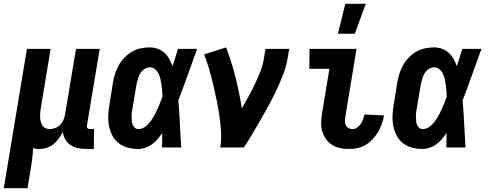

<svg xmlns="http://www.w3.org/2000/svg" viewBox="-54 -778 2574 1013"><path d="M-34 215 88 -520H213L161 -206Q159 -195 158 -183Q157 -171 157.5 -159.5Q158 -148 161 -137Q164 -126 169.5 -116.5Q175 -107 185.5 -102Q196 -97 208 -97Q223 -97 238.5 -103Q254 -109 265 -121Q276 -133 282 -148Q288 -163 290 -179L347 -520H472L405 -117Q404 -113 404.5 -109Q405 -105 407.5 -102Q410 -99 414 -98Q418 -97 422 -97H442L441 8H404Q381 8 359.5 4Q338 0 320 -11.5Q302 -23 291 -41.5Q280 -60 277 -82Q268 -64 256 -47Q244 -30 227.5 -17Q211 -4 191.5 2Q172 8 152 8Q144 8 136 7Q128 6 120 4Q120 30 116.5 56Q113 82 109 108L91 215Z M676 8Q647 8 620.5 1Q594 -6 573 -22Q552 -38 539.5 -61.5Q527 -85 521.5 -111.5Q516 -138 517 -166.5Q518 -195 523 -223L542 -343Q546 -367 553.5 -390Q561 -413 573 -434.5Q585 -456 603 -474.5Q621 -493 642.5 -505.5Q664 -518 688.5 -523Q713 -528 736 -528Q758 -528 778.5 -520.5Q799 -513 814 -499Q829 -485 839 -467Q849 -449 856 -429Q864 -452 871 -474.5Q878 -497 885 -520H986Q961 -452 937 -384Q913 -316 887 -249Q892 -187 895 -124.5Q898 -62 902 0H801Q801 -19 801.5 -38Q802 -57 802 -76Q790 -59 777.5 -44Q765 -29 748.5 -17Q732 -5 713 1.5Q694 8 676 8ZM676 -97Q694 -97 710 -108Q726 -119 737.5 -134Q749 -149 758.5 -166Q768 -183 775.5 -199.5Q783 -216 790 -233.5Q797 -251 803 -268Q803 -284 801.5 -299.5Q800 -315 798 -330.5Q796 -346 792.5 -361Q789 -376 782.5 -389.5Q776 -403 764 -413Q752 -423 736 -423Q726 -423 715.5 -418Q705 -413 697 -405Q689 -397 684 -387.5Q679 -378 675.5 -367.5Q672 -357 669.5 -347Q667 -337 665 -326L645 -206Q643 -195 641.5 -184Q640 -173 640.5 -162.5Q641 -152 641.5 -141.5Q642 -131 645.5 -121Q649 -111 657 -104Q665 -97 676 -97Z M1108 0Q1115 -43 1112 -86Q1109 -129 1103 -170Q1097 -211 1088.5 -252Q1080 -293 1070.5 -333.5Q1061 -374 1049.5 -413.5Q1038 -453 1023 -491L1139 -528Q1168 -451 1188.5 -370Q1209 -289 1222 -206Q1240 -238 1258 -270Q1276 -302 1291 -334.5Q1306 -367 1319.5 -400.5Q1333 -434 1338 -468L1347 -520H1472L1463 -468Q1456 -427 1440.5 -386.5Q1425 -346 1406.5 -306.5Q1388 -267 1367 -228Q1346 -189 1324 -151Q1302 -113 1279.5 -75Q1257 -37 1233 0Z M1788 8Q1764 8 1741 3.5Q1718 -1 1699 -13Q1680 -25 1666.5 -43.5Q1653 -62 1646.5 -84Q1640 -106 1640.5 -130.5Q1641 -155 1645 -179L1684 -415H1578L1579 -520H1827L1768 -162Q1766 -150 1766 -138.5Q1766 -127 1770.5 -117.5Q1775 -108 1784.5 -102.5Q1794 -97 1806 -97Q1819 -97 1830.5 -105Q1842 -113 1849.5 -124.5Q1857 -136 1861.5 -148.5Q1866 -161 1869 -174L1972 -169V-168Q1968 -146 1960.5 -124Q1953 -102 1941 -82Q1929 -62 1912.5 -44Q1896 -26 1876 -14Q1856 -2 1833 3Q1810 8 1788 8ZM1729 -600 1768 -758H1876L1818 -600Z M2176 8Q2147 8 2120.5 1Q2094 -6 2073 -22Q2052 -38 2039.5 -61.5Q2027 -85 2021.5 -111.5Q2016 -138 2017 -166.5Q2018 -195 2023 -223L2042 -343Q2046 -367 2053.5 -390Q2061 -413 2073 -434.5Q2085 -456 2103 -474.5Q2121 -493 2142.5 -505.5Q2164 -518 2188.5 -523Q2213 -528 2236 -528Q2258 -528 2278.5 -520.5Q2299 -513 2314 -499Q2329 -485 2339 -467Q2349 -449 2356 -429Q2364 -452 2371 -474.5Q2378 -497 2385 -520H2486Q2461 -452 2437 -384Q2413 -316 2387 -249Q2392 -187 2395 -124.5Q2398 -62 2402 0H2301Q2301 -19 2301.5 -38Q2302 -57 2302 -76Q2290 -59 2277.5 -44Q2265 -29 2248.5 -17Q2232 -5 2213 1.5Q2194 8 2176 8ZM2176 -97Q2194 -97 2210 -108Q2226 -119 2237.5 -134Q2249 -149 2258.5 -166Q2268 -183 2275.5 -199.5Q2283 -216 2290 -233.5Q2297 -251 2303 -268Q2303 -284 2301.5 -299.5Q2300 -315 2298 -330.5Q2296 -346 2292.5 -361Q2289 -376 2282.5 -389.5Q2276 -403 2264 -413Q2252 -423 2236 -423Q2226 -423 2215.5 -418Q2205 -413 2197 -405Q2189 -397 2184 -387.5Q2179 -378 2175.5 -367.5Q2172 -357 2169.5 -347Q2167 -337 2165 -326L2145 -206Q2143 -195 2141.5 -184Q2140 -173 2140.5 -162.5Q2141 -152 2141.5 -141.5Q2142 -131 2145.5 -121Q2149 -111 2157 -104Q2165 -97 2176 -97Z"/></svg>

Font: Iosevka Term Curly Extrabold
Style: Italic
Weight: 800
Italic angle: -9°
Designer: Belleve Invis
Foundry: Belleve Invis
Version: Version 32.3.0